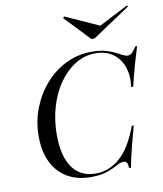

<svg xmlns="http://www.w3.org/2000/svg" viewBox="-87 -843 783 924"><g transform="rotate(-10 305.0 -381.0)"><path d="M283.9 11.3Q216.9 11.3 168.5 -16.9Q120.2 -45.2 94.4 -98Q68.5 -150.8 68.5 -224.2Q68.5 -298.4 94 -362.9Q119.4 -427.4 163.3 -477Q207.3 -526.6 265.3 -554.4Q323.4 -582.3 389.5 -582.3Q428.2 -582.3 455.2 -575Q482.3 -567.7 501.6 -558.1Q521 -548.4 534.3 -541.1Q547.6 -533.9 558.1 -533.9Q571 -533.9 580.2 -542.7Q589.5 -551.6 601.6 -571H610.5Q597.6 -530.6 584.3 -483.9Q571 -437.1 558.1 -381.5H548.4Q555.6 -440.3 539.5 -483.1Q523.4 -525.8 488.7 -548.8Q454 -571.8 406.5 -571.8Q354.8 -571.8 309.3 -544.4Q263.7 -516.9 229 -468.1Q194.4 -419.4 175 -354.8Q155.6 -290.3 155.6 -216.9Q155.6 -146.8 173.4 -98.8Q191.1 -50.8 225.4 -26.2Q259.7 -1.6 309.7 -1.6Q374.2 -1.6 427.4 -48Q480.6 -94.4 518.5 -197.6H528.2Q513.7 -145.2 504.4 -108.9Q495.2 -72.6 489.5 -46.8Q483.9 -21 479.8 0H470.2Q470.2 -17.7 465.3 -25.8Q460.5 -33.9 449.2 -33.9Q434.7 -33.9 414.5 -22.6Q394.4 -11.3 362.9 0Q331.5 11.3 283.9 11.3ZM596.8 -772.6 600 -766.1 415.3 -642.7H400L283.1 -765.3L288.7 -772.6L464.5 -693.5L441.9 -692.7Z"/></g></svg>

Font: Playfair 144pt
Style: Italic
Weight: 400
Italic angle: -15.6°
Designer: Claus Eggers Sørensen
Foundry: Claus Eggers Sørensen
Version: Version 2.001;gftools[0.9.30]